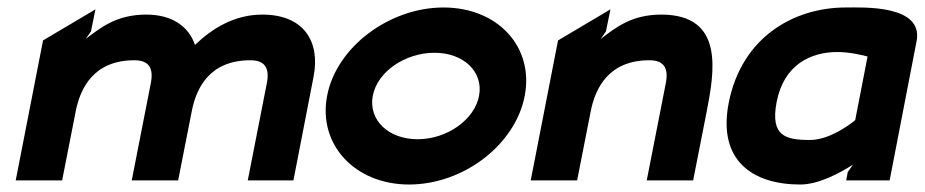

<svg xmlns="http://www.w3.org/2000/svg" viewBox="-20 -482 2471 513"><path d="M22 0H146L182 -183C194 -246 230 -321 339 -321C377 -321 391 -301 383 -260L332 0H456L492 -183C504 -247 540 -321 649 -321C687 -321 701 -301 693 -260L642 0H764L818 -278C836 -372 791 -443 681 -443C607 -443 548 -407 501 -362C484 -412 439 -443 371 -443C293 -443 251 -410 209 -378L223 -398L235 -457L95 -374Z M854 -226C829 -95 929 11 1073 11C1218 11 1357 -95 1382 -226C1407 -357 1310 -462 1165 -462C1021 -462 879 -357 854 -226ZM976 -226C988 -290 1062 -341 1141 -341C1219 -341 1272 -290 1260 -226C1248 -162 1174 -110 1096 -110C1017 -110 964 -162 976 -226Z M1398 0H1522L1558 -183C1570 -246 1606 -321 1715 -321C1753 -321 1767 -301 1759 -260L1708 0H1832L1868 -183C1888 -287 1918 -443 1747 -443C1669 -443 1627 -410 1585 -378L1599 -398L1611 -457L1471 -374Z M1927 -207C1897 -53 1991 11 2118 11C2168 11 2224 -20 2259 -42L2245 -22L2241 0H2357L2429 -372C2448 -470 2285 -462 2240 -462C2099 -462 1961 -381 1927 -207ZM2055 -209C2074 -309 2146 -343 2217 -343C2248 -343 2279 -336 2298 -331L2265 -161C2247 -146 2194 -108 2144 -108C2078 -108 2038 -119 2055 -209Z"/></svg>

Font: Charger EcoBlack
Style: Obl
Weight: 1000
Designer: Jasper
Foundry: Cannot Into Space Fonts
Version: Version 1.1